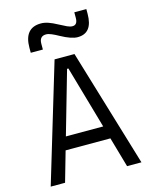

<svg xmlns="http://www.w3.org/2000/svg" viewBox="-134 -1008 854 1092"><g transform="rotate(-15 293.0 -461.5)"><path d="M25.9 0 234.4 -693.4H351.6L560.1 0H475.6L424.8 -177.2H161.1L110.4 0ZM183.1 -253.4H402.8L296.9 -623H289.1ZM113.3 -764.6V-793.9Q113.3 -911.1 211.9 -911.1Q231.9 -911.1 254.9 -903.3Q277.8 -895.5 306.2 -879.9Q334.5 -864.7 351.6 -856.9Q368.7 -849.1 382.3 -849.1Q412.1 -849.1 412.1 -890.1V-922.9H482.9V-895Q482.9 -781.2 394.5 -781.2Q358.4 -781.2 296.9 -814.9Q274.4 -827.6 255.9 -835.4Q237.3 -843.3 224.1 -843.3Q184.6 -843.3 184.6 -798.8V-764.6Z"/></g></svg>

Font: Cascadia Mono NF SemiLight
Style: Regular
Weight: 350
Monospace: yes
Designer: Aaron Bell
Foundry: Saja Typeworks
Version: Version 2404.023; ttfautohint (v1.8.4)